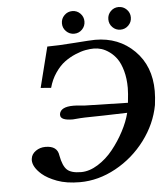

<svg xmlns="http://www.w3.org/2000/svg" viewBox="-56 -854 795 916"><g transform="rotate(-5 341.5 -396.0)"><path d="M345.2 -350.1 550.8 -345.2Q556.2 -392.6 556.2 -416Q556.2 -461.4 546.1 -497.6Q536.1 -533.7 521 -555.4Q505.9 -577.1 485.8 -591.6Q465.8 -606 447.5 -611.6Q429.2 -617.2 411.1 -617.2Q393.1 -617.2 371.3 -613.3Q349.6 -609.4 321.8 -597.7Q293.9 -585.9 269.8 -568.1Q245.6 -550.3 224.1 -519Q202.6 -487.8 191.9 -448.2L142.1 -452.1L190.9 -646Q239.3 -646 320.6 -652.1Q401.9 -658.2 420.9 -658.2Q533.7 -658.2 608.4 -584Q683.1 -509.8 683.1 -390.1Q683.1 -361.3 678.2 -323.2Q661.6 -233.9 603.8 -156.7Q545.9 -79.6 462.2 -33.7Q378.4 12.2 290 12.2Q226.1 12.2 180.9 -4.6Q135.7 -21.5 109.9 -43.9Q69.8 -79.1 69.8 -112.8Q69.8 -118.2 70.8 -121.1Q73.7 -141.6 93.8 -155.8Q113.8 -169.9 140.1 -169.9Q197.3 -169.9 203.1 -123Q212.4 -72.8 232.4 -54Q252.4 -35.2 299.8 -35.2Q339.4 -35.2 380.4 -60.8Q421.4 -86.4 453.1 -126Q484.9 -165.5 508.8 -210.9Q532.7 -256.3 543 -297.9Q416.5 -293.9 339.8 -293Q336.9 -293 330.1 -292.5Q323.2 -292 318.8 -292Q285.2 -289.1 282.2 -289.1Q223.1 -289.1 223.1 -314.9V-319.8Q229 -354 290 -354Q303.7 -354 323.2 -352.1Q338.9 -350.1 345.2 -350.1ZM285.9 -711.7Q270 -727.5 270 -750Q270 -772.5 285.9 -788.3Q301.8 -804.2 324.2 -804.2Q346.7 -804.2 362.3 -788.3Q377.9 -772.5 377.9 -750Q377.9 -727.5 362.3 -711.7Q346.7 -695.8 324.2 -695.8Q301.8 -695.8 285.9 -711.7ZM507.8 -711.7Q492.2 -727.5 492.2 -750Q492.2 -772.5 507.8 -788.3Q523.4 -804.2 545.9 -804.2Q568.4 -804.2 584.2 -788.3Q600.1 -772.5 600.1 -750Q600.1 -727.5 584.2 -711.7Q568.4 -695.8 545.9 -695.8Q523.4 -695.8 507.8 -711.7Z"/></g></svg>

Font: Linux Libertine G
Style: Bold Italic
Weight: 700
Italic angle: -11.5°
Designer: Philipp H. Poll
Foundry: Philipp H. Poll
Version: Version 4.1.0